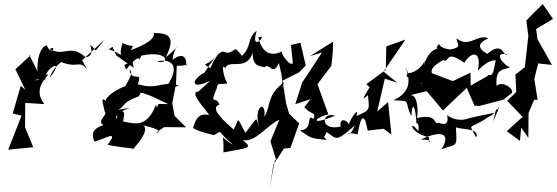

<svg xmlns="http://www.w3.org/2000/svg" viewBox="-20 -671 2713 935"><path d="M446 -425C385 -497 462 -402 397 -392C322 -460 292 -392 222 -432C258 -455 232 -393 208 -450C160 -441 157 -317 166 -317L122 -405L128 -401L55 -334L103 -234L81 -253L42 -118L85 -108L20 58L142 46L102 -51L103 -170L196 -164C132 -246 221 -300 213 -311C133 -252 137 -298 201 -282C189 -335 307 -399 222 -292C247 -377 359 -406 273 -371C362 -333 365 -385 406 -330L380 -378L491 -479L485 -472Z M546 -401 631 -341 623 -384C601 -345 572 -371 595 -333C674 -432 650 -354 668 -400C806 -430 807 -352 745 -372C826 -389 859 -341 785 -241L853 -253C770 -282 751 -230 651 -261C677 -332 622 -266 611 -330C637 -323 592 -257 590 -251C542 -236 471 -183 502 -171C465 -212 482 -167 490 -128C508 -112 447 -82 484 -62C427 -43 426 -18 439 18C479 13 567 -48 504 34C523 40 612 51 631 53C630 51 712 -32 679 -60C679 -60 795 -35 739 -23L779 -52L886 -51L830 -107L819 -169L837 -262L841 -351C913 -348 902 -381 883 -345C891 -351 894 -435 820 -380C831 -467 883 -467 787 -392C841 -497 795 -511 728 -510C734 -501 731 -468 617 -427C637 -468 630 -432 577 -462C549 -382 605 -398 510 -431L528 -443ZM554 -136C588 -150 571 -172 654 -201C678 -229 648 -224 660 -220C711 -216 802 -155 808 -164L752 -165C735 -133 753 -123 740 -162C693 -41 630 -72 580 -79C582 -120 603 -127 539 -141C581 -57 490 -104 613 -146Z M946 -225C894 -226 993 -126 998 -111C943 -123 932 -84 920 -48C944 -31 1001 -18 1022 -13C1072 -40 1028 -35 1116 34C1042 -3 1073 -37 1068 71C1192 48 1213 52 1162 11C1224 24 1277 -59 1340 -88L1297 17L1326 112L1319 108L1293 244L1312 130L1363 52L1394 50L1437 -70L1388 -117L1373 -169L1356 -278L1437 -319L1469 -352L1443 -463L1397 -452L1406 -364C1394 -342 1338 -420 1356 -422C1287 -387 1253 -428 1238 -489C1292 -511 1195 -407 1230 -521C1180 -483 1209 -447 1158 -399C1113 -459 1133 -416 1084 -414C1068 -422 1045 -434 1004 -339C957 -369 984 -344 1028 -393C934 -263 958 -279 993 -324C920 -300 890 -223 1004 -278ZM1034 -225C1037 -279 1047 -256 1088 -265C1071 -285 1054 -371 1077 -339C1093 -386 1181 -321 1210 -414C1211 -338 1252 -352 1268 -343C1289 -371 1309 -295 1338 -364C1349 -314 1363 -270 1347 -250C1373 -264 1342 -219 1364 -271C1276 -206 1302 -158 1267 -102C1279 -184 1212 -160 1242 -51C1223 -102 1242 -109 1175 -24C1128 -112 1147 -93 1118 -40C1083 -72 994 -144 1049 -162C1030 -210 999 -151 1036 -243Z M1462 -149C1500 -106 1519 -131 1507 -91C1467 -122 1511 -38 1440 -36C1505 7 1484 -1 1570 11C1529 -50 1530 60 1571 -28C1620 4 1611 26 1708 -60C1680 16 1646 -39 1721 -16C1730 -57 1738 -119 1759 -84L1771 -35L1848 -44L1886 -16L1870 -174L1817 -128L1854 -288L1915 -268L1848 -322L1954 -478L1861 -445L1859 -331L1764 -261L1780 -246C1753 -200 1735 -174 1772 -208C1778 -137 1787 -136 1715 -106C1737 -162 1673 -85 1674 -39C1702 -73 1629 -115 1639 -55C1541 -30 1540 -128 1612 -108C1488 -56 1506 -96 1579 -114L1526 -261L1594 -351L1601 -422L1602 -468L1490 -398L1548 -415L1452 -270L1418 -164L1492 -188Z M2433 -187 2469 -215C2492 -231 2431 -282 2398 -253C2392 -342 2430 -328 2466 -344C2443 -342 2372 -423 2449 -406C2433 -388 2431 -477 2353 -409C2283 -447 2334 -473 2358 -485C2304 -507 2265 -435 2203 -484C2203 -460 2237 -441 2172 -430C2093 -440 2135 -478 2105 -440C2134 -431 2069 -448 2044 -350C2055 -420 2059 -345 1984 -317C1924 -316 2004 -251 1952 -347C1990 -263 1963 -214 1896 -183C1990 -177 1943 -187 1983 -106C1990 -195 2005 -136 2008 -70C2008 -70 2023 -78 2017 -31C1974 -95 1966 -27 2070 -2C2060 43 2106 6 2028 9C2136 -42 2176 -18 2130 56C2205 27 2207 53 2200 -51C2229 -39 2318 -48 2299 -1C2258 -82 2263 -33 2360 -103C2341 -98 2379 -97 2413 -154L2382 -79L2396 -139C2438 -119 2325 -118 2216 -81C2278 -102 2210 -68 2157 -111C2169 -62 2139 -62 2117 -74C2087 -59 2118 -121 2010 -96C2015 -102 2021 -216 1976 -207L2058 -227L2137 -133L2253 -243L2291 -156L2315 -155L2478 -198ZM2033 -262C2028 -256 2031 -292 2121 -284C2034 -323 2116 -365 2138 -379C2171 -358 2143 -436 2241 -365C2277 -425 2327 -423 2307 -327C2366 -388 2385 -372 2394 -379C2377 -269 2367 -322 2353 -300L2272 -254L2271 -317L2185 -276L2080 -316L2045 -289Z M2553 0 2554 -121 2581 -185H2598L2582 -287L2601 -362L2668 -355L2597 -481L2591 -530L2673 -579L2623 -651C2596 -625 2569 -598 2543 -571L2553 -496L2536 -344L2490 -308L2494 -223L2450 -180L2525 -102L2448 -32L2512 15L2518 -49Z"/></svg>

Font: Charger Distortion
Style: 2It
Weight: 400
Designer: Jasper
Foundry: Cannot Into Space Fonts
Version: Version 0.98